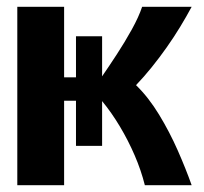

<svg xmlns="http://www.w3.org/2000/svg" viewBox="-20 -546 600 566"><path d="M31 0V-526H169V-318H204V-439H281V-321Q301 -350 324.5 -386Q348 -422 368.5 -459Q389 -496 399 -526H545Q530 -498 511.5 -467.5Q493 -437 471.5 -406.5Q450 -376 427 -347.5Q404 -319 381 -295Q418 -259 449 -208Q480 -157 504 -102.5Q528 -48 545 0H407Q396 -44 377 -88Q358 -132 333.5 -173Q309 -214 281 -248V-116H204V-249H169V0Z"/></svg>

Font: Ubuntu Sans Mono
Style: Regular
Weight: 400
Monospace: yes
Designer: Dalton Maag Ltd
Foundry: Dalton Maag Ltd
Version: Version 1.006